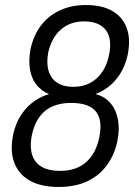

<svg xmlns="http://www.w3.org/2000/svg" viewBox="-20 -734 538 763"><path d="M213 9Q143 9 98 -16.5Q53 -42 36 -89.5Q19 -137 33 -202Q43 -247 66 -280.5Q89 -314 121.5 -335.5Q154 -357 193 -364L192 -354Q158 -363 133.5 -387.5Q109 -412 100.5 -451.5Q92 -491 102 -542Q114 -595 143.5 -633.5Q173 -672 218.5 -693Q264 -714 321 -714Q386 -714 427 -690Q468 -666 484 -621.5Q500 -577 487 -514Q478 -473 457 -440Q436 -407 406.5 -385.5Q377 -364 343 -355V-363Q384 -358 410.5 -333Q437 -308 447 -267Q457 -226 446 -171Q434 -116 403 -75Q372 -34 324.5 -12.5Q277 9 213 9ZM219 -55Q282 -55 321 -88.5Q360 -122 374 -185Q389 -254 362 -289.5Q335 -325 263 -325Q198 -325 159.5 -293.5Q121 -262 107 -199Q93 -130 121 -92.5Q149 -55 219 -55ZM272 -389Q309 -389 337.5 -404Q366 -419 385.5 -447Q405 -475 413 -514Q427 -580 400.5 -614.5Q374 -649 314 -649Q260 -649 223 -617.5Q186 -586 172 -527Q160 -462 186 -425.5Q212 -389 272 -389Z"/></svg>

Font: Nunito Sans 10pt Condensed
Style: Italic
Weight: 400
Width: 3
Italic angle: -9°
Designer: Vernon Adams
Foundry: Vernon Adams
Version: Version 3.101;gftools[0.9.27]